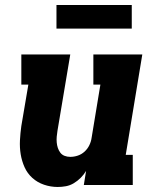

<svg xmlns="http://www.w3.org/2000/svg" viewBox="-20 -737 640 765"><path d="M210 8Q182 8 155.5 -1Q129 -10 109 -28Q89 -46 78 -70.5Q67 -95 62.5 -122Q58 -149 59.5 -178Q61 -207 65 -235L93 -400H65V-520H260L209 -216Q207 -204 206 -192.5Q205 -181 206 -169.5Q207 -158 210.5 -147.5Q214 -137 220.5 -128.5Q227 -120 237.5 -116Q248 -112 260 -112Q275 -112 290 -117Q305 -122 317 -133Q329 -144 336 -158.5Q343 -173 345 -188L380 -400H352V-520H547L481 -120H509V0H314L323 -56Q314 -41 301.5 -28.5Q289 -16 274 -7Q259 2 242.5 5Q226 8 210 8ZM505 -623H205V-717H505Z"/></svg>

Font: Iosevka Etoile Heavy Oblique
Style: Regular
Weight: 900
Italic angle: -9°
Designer: Belleve Invis
Foundry: Belleve Invis
Version: Version 15.5.2; ttfautohint (v1.8.4)